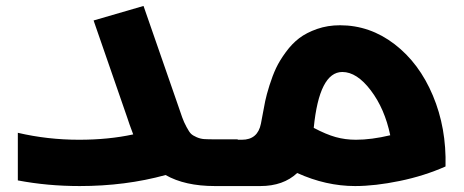

<svg xmlns="http://www.w3.org/2000/svg" viewBox="-20 -626 1561 646"><path d="M779.8 -155.8Q799.8 -155.8 799.8 -79.1Q799.8 0 779.8 0H703.1Q602.1 0 537.1 -37.1Q402.3 0 248 0Q139.6 0 40 -19V-179.2Q140.1 -155.8 246.1 -155.8Q345.2 -155.8 428.2 -173.8Q413.6 -212.4 408.2 -230L294.9 -557.1L462.9 -606L576.2 -279.8Q587.4 -247.1 593 -231.2Q598.6 -215.3 607.7 -198.5Q616.7 -181.6 622.8 -175.8Q628.9 -169.9 641.8 -164.3Q654.8 -158.7 667.5 -158Q680.2 -157.2 703.1 -157.2H779.8Z M1124 -541Q1224.6 -541 1307.6 -477.3Q1390.6 -413.6 1436.5 -304.4Q1482.4 -195.3 1479 -65.9Q1407.7 -34.2 1324.7 -17.1Q1241.7 0 1174.8 0Q1076.7 0 980 -43.9Q933.1 0 856 0H779.8Q759.8 0 759.8 -79.1Q759.8 -155.8 779.8 -155.8H793.9Q847.2 -155.8 857.9 -210Q858.9 -213.9 863.5 -239.7Q868.2 -265.6 872.3 -285.9Q876.5 -306.2 886.7 -338.9Q897 -371.6 908.9 -397Q920.9 -422.4 941.7 -450.7Q962.4 -479 986.8 -497.6Q1011.2 -516.1 1046.9 -528.6Q1082.5 -541 1124 -541ZM1035.6 -195.8Q1077.1 -173.8 1109.4 -164.8Q1141.6 -155.8 1177.7 -155.8Q1229.5 -155.8 1293 -170.9Q1274.4 -260.3 1227.5 -322Q1180.7 -383.8 1131.8 -383.8Q1054.2 -383.8 1035.6 -195.8Z"/></svg>

Font: Montserrat-Arabic
Style: Bold
Weight: 700
Designer: Mohamed Gaber
Foundry: Kief Type Foundry
Version: Version 5.008;PS 005.008;hotconv 1.0.88;makeotf.lib2.5.64775